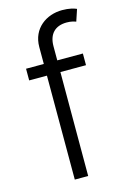

<svg xmlns="http://www.w3.org/2000/svg" viewBox="-117 -818 585 875"><g transform="rotate(-15 175.5 -380.5)"><path d="M307.9 -545.5H187.1V-612.2C187.1 -669.4 218 -701.3 273.1 -701.3C294 -701.3 306.8 -696.7 316.4 -693.5L334.9 -748.9C322.1 -754.3 300.8 -761 267.4 -761C193.2 -761 123.6 -713.4 123.6 -625.4V-545.5H39.8V-490.4H123.6V0H186.8L187.1 -490.4H307.9Z"/></g></svg>

Font: Karasuma Gothic
Style: Light
Weight: 300
Designer: Rasmus Andersson / Ryoko Nishizuka
Foundry: rsms
Version: Version 1.00